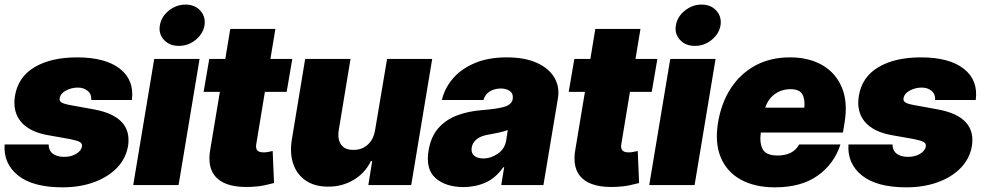

<svg xmlns="http://www.w3.org/2000/svg" viewBox="-20 -801 4257 831"><path d="M550.8 -368.2H375Q376.5 -393.6 359.6 -407.7Q342.8 -421.9 317.4 -421.9Q288.6 -421.9 264.9 -408.9Q241.2 -396 238.3 -375Q236.3 -366.7 243.7 -359.6Q251 -352.5 281.2 -346.7L388.7 -327.1Q553.7 -295.9 534.2 -168.9Q524.4 -113.3 484.9 -73.2Q445.3 -33.2 384.8 -11.7Q324.2 9.8 251 9.8Q122.1 9.8 58.1 -41.7Q-5.9 -93.3 0 -175.8H190.4Q190.9 -149.4 208 -136.2Q225.1 -123 253.9 -122.1Q285.2 -121.1 308.6 -134.5Q332 -147.9 335 -168.9Q335.9 -180.7 324.7 -186.8Q313.5 -192.9 282.2 -199.2L188.5 -215.8Q107.4 -230 70.6 -274.2Q33.7 -318.4 44.9 -386.7Q58.6 -468.3 129.9 -510.5Q201.2 -552.7 313.5 -552.7Q436 -552.7 499 -503.4Q562 -454.1 550.8 -368.2Z M556.6 0 647.5 -545.9H843.8L752.9 0ZM753.9 -602.5Q713.9 -602.1 689.7 -628.4Q665.5 -654.8 671.9 -691.4Q678.2 -729 710.7 -755.1Q743.2 -781.2 783.2 -781.2Q823.2 -781.2 846.9 -755.1Q870.6 -729 865.2 -691.4Q858.9 -654.8 826.7 -628.4Q794.4 -602.1 753.9 -602.5Z M1245.1 -545.9 1220.7 -403.3H1126.5L1088.9 -175.8Q1083.5 -141.1 1120.1 -141.6Q1128.9 -141.1 1141.4 -143.6Q1153.8 -146 1160.2 -147.5L1166 -8.8Q1150.9 -4.9 1125.7 0.7Q1100.6 6.3 1067.4 7.8Q964.4 12.7 919.4 -29.5Q874.5 -71.8 890.6 -157.2L931.6 -403.3H861.3L885.7 -545.9H955.1L976.6 -675.8H1171.9L1150.4 -545.9Z M1603.5 -238.3 1655.3 -545.9H1850.6L1759.8 0H1574.2L1590.8 -103.5H1585Q1560.1 -51.8 1510.3 -22.2Q1460.4 7.3 1399.4 6.8Q1342.3 6.8 1303.7 -19.3Q1265.1 -45.4 1249.3 -91.6Q1233.4 -137.7 1243.2 -197.3L1300.8 -545.9H1497.1L1446.3 -238.3Q1439.9 -198.2 1456.3 -175Q1472.7 -151.9 1509.8 -152.3Q1546.4 -151.9 1571.8 -175Q1597.2 -198.2 1603.5 -238.3Z M1986.3 8.8Q1908.2 8.3 1864.7 -30.5Q1821.3 -69.3 1835 -150.4Q1845.2 -210.4 1877.9 -247.1Q1910.6 -283.7 1959 -301.8Q2007.3 -319.8 2064.5 -324.2Q2133.3 -329.6 2164.1 -339.1Q2194.8 -348.6 2199.2 -372.1V-374Q2202.1 -395 2187.7 -406.2Q2173.3 -417.5 2147.5 -418Q2120.1 -417.5 2100.1 -405.5Q2080.1 -393.6 2072.3 -368.2H1892.6Q1903.8 -418 1939.2 -460Q1974.6 -502 2033.4 -527.3Q2092.3 -552.7 2173.8 -552.7Q2251 -552.7 2303.5 -529.1Q2356 -505.4 2379.6 -464.8Q2403.3 -424.3 2394.5 -374L2332 0H2149.4L2162.1 -77.1H2158.2Q2126 -31.2 2082.8 -11.5Q2039.6 8.3 1986.3 8.8ZM2071.3 -115.2Q2104.5 -115.2 2134.5 -135.7Q2164.6 -156.2 2170.9 -193.4L2177.7 -238.3Q2161.6 -231.9 2140.9 -227.5Q2120.1 -223.1 2096.7 -218.8Q2061.5 -213.4 2043.2 -198.5Q2024.9 -183.6 2021.5 -162.1Q2018.1 -139.6 2032 -127.4Q2045.9 -115.2 2071.3 -115.2Z M2825.2 -545.9 2800.8 -403.3H2706.5L2668.9 -175.8Q2663.6 -141.1 2700.2 -141.6Q2709 -141.1 2721.4 -143.6Q2733.9 -146 2740.2 -147.5L2746.1 -8.8Q2731 -4.9 2705.8 0.7Q2680.7 6.3 2647.5 7.8Q2544.4 12.7 2499.5 -29.5Q2454.6 -71.8 2470.7 -157.2L2511.7 -403.3H2441.4L2465.8 -545.9H2535.2L2556.6 -675.8H2752L2730.5 -545.9Z M2790 0 2880.9 -545.9H3077.1L2986.3 0ZM2987.3 -602.5Q2947.3 -602.1 2923.1 -628.4Q2898.9 -654.8 2905.3 -691.4Q2911.6 -729 2944.1 -755.1Q2976.6 -781.2 3016.6 -781.2Q3056.6 -781.2 3080.3 -755.1Q3104 -729 3098.6 -691.4Q3092.3 -654.8 3060.1 -628.4Q3027.8 -602.1 2987.3 -602.5Z M3334 9.8Q3246.6 9.8 3186 -23.7Q3125.5 -57.1 3099.4 -120.1Q3073.2 -183.1 3087.9 -271.5Q3102.1 -356 3143.3 -419.2Q3184.6 -482.4 3249.5 -517.6Q3314.5 -552.7 3398.9 -552.7Q3481.4 -552.7 3539.6 -518.8Q3597.7 -484.9 3623.8 -422.1Q3649.9 -359.4 3635.7 -272.5L3628.4 -227.5H3272.9Q3266.6 -182.1 3281.2 -155Q3295.9 -127.9 3345.2 -127.9Q3413.1 -127.9 3439 -175.8H3617.7Q3589.8 -90.8 3518.6 -40.5Q3447.3 9.8 3334 9.8ZM3401.4 -415Q3363.8 -415 3334.2 -394.3Q3304.7 -373.5 3292 -335H3461.4Q3464.8 -373.5 3451.9 -394.3Q3439 -415 3401.4 -415Z M4203.1 -368.2H4027.3Q4028.8 -393.6 4012 -407.7Q3995.1 -421.9 3969.7 -421.9Q3940.9 -421.9 3917.2 -408.9Q3893.6 -396 3890.6 -375Q3888.7 -366.7 3896 -359.6Q3903.3 -352.5 3933.6 -346.7L4041 -327.1Q4206.1 -295.9 4186.5 -168.9Q4176.8 -113.3 4137.2 -73.2Q4097.7 -33.2 4037.1 -11.7Q3976.6 9.8 3903.3 9.8Q3774.4 9.8 3710.4 -41.7Q3646.5 -93.3 3652.3 -175.8H3842.8Q3843.3 -149.4 3860.4 -136.2Q3877.4 -123 3906.2 -122.1Q3937.5 -121.1 3960.9 -134.5Q3984.4 -147.9 3987.3 -168.9Q3988.3 -180.7 3977.1 -186.8Q3965.8 -192.9 3934.6 -199.2L3840.8 -215.8Q3759.8 -230 3722.9 -274.2Q3686 -318.4 3697.3 -386.7Q3710.9 -468.3 3782.2 -510.5Q3853.5 -552.7 3965.8 -552.7Q4088.4 -552.7 4151.4 -503.4Q4214.4 -454.1 4203.1 -368.2Z"/></svg>

Font: Inter Tight Black
Style: Italic
Weight: 900
Italic angle: -9.39999°
Designer: Rasmus Andersson
Foundry: rsms
Version: Version 3.004; ttfautohint (v1.8.4.7-5d5b)